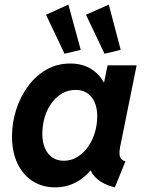

<svg xmlns="http://www.w3.org/2000/svg" viewBox="-20 -807 633 835"><path d="M219.7 7.8Q164.6 7.8 122.3 -19Q80.1 -45.9 56.2 -95.7Q32.2 -145.5 32.2 -213.4Q32.2 -273.4 50.5 -330.3Q68.8 -387.2 102.1 -432.4Q135.3 -477.5 181.9 -504.2Q228.5 -530.8 285.6 -530.8Q341.8 -530.8 381.6 -503.7Q421.4 -476.6 439.9 -430.2L369.1 -448.7H486.8L423.8 -405.3L447.8 -522.9H574.2L502.4 -168Q497.6 -142.6 501.2 -127.2Q504.9 -111.8 525.4 -105L479.5 7.8Q447.3 0.5 421.9 -14.9Q396.5 -30.3 382.3 -51.3Q368.2 -72.3 370.1 -96.2L434.1 -65.4H312.5L402.8 -106Q369.6 -50.8 323.2 -21.5Q276.9 7.8 219.7 7.8ZM257.8 -107.9Q289.6 -107.9 316.2 -124.3Q342.8 -140.6 362.3 -168Q381.8 -195.3 392.3 -229.7Q402.8 -264.2 402.8 -300.8Q402.8 -354.5 377.7 -385.3Q352.5 -416 308.1 -416Q275.9 -416 249.3 -400.1Q222.7 -384.3 203.4 -357.4Q184.1 -330.6 174.1 -296.4Q164.1 -262.2 164.1 -225.6Q164.1 -171.4 189.2 -139.6Q214.4 -107.9 257.8 -107.9ZM260.7 -573.2 180.2 -742.7 277.3 -787.1 331.1 -590.3ZM434.6 -573.2 354 -742.7 453.1 -787.1 504.9 -590.3Z"/></svg>

Font: Reddit Sans
Style: Bold Italic
Weight: 700
Italic angle: -11.25°
Designer: Stephen Hutchings
Version: Version 1.013